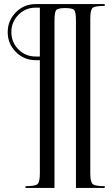

<svg xmlns="http://www.w3.org/2000/svg" viewBox="-20 -738 554 948"><path d="M355 189.9V-636.2Q355 -678.2 346.4 -688.2Q337.9 -698.2 301.8 -698.2Q266.1 -698.2 257.6 -688.2Q249 -678.2 249 -636.2V189.9H106V181.2Q153.8 181.2 165.3 170.9Q176.8 160.6 176.8 118.2V-440.9H155.8Q98.6 -440.9 58.3 -481.4Q18.1 -522 18.1 -579.1Q18.1 -636.7 58.3 -677.2Q98.6 -717.8 155.8 -717.8H497.1V-709Q448.7 -709 437.3 -699Q425.8 -689 425.8 -647V118.2Q425.8 160.2 437.5 170.7Q449.2 181.2 497.1 181.2V189.9ZM176.8 -700.2H155.8Q106 -700.2 71 -664.8Q36.1 -629.4 36.1 -579.1Q36.1 -529.3 71 -494.1Q106 -459 155.8 -459H176.8Z"/></svg>

Font: FoglihtenNo07calt
Style: Regular
Weight: 500
Designer: gluk (gluksza@wp.pl)
Foundry: gluk (gluksza@wp.pl)
Version: Version 0.844